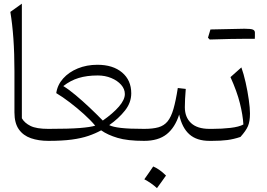

<svg xmlns="http://www.w3.org/2000/svg" viewBox="-20 -752 1427 1025"><path d="M96.7 -732.4V-120.6Q111.3 -95.2 143.1 -79.6Q174.8 -64 237.8 -64H238.3V0H237.8Q186 0 145 -14.2Q104 -28.3 80.6 -61.5Q57.1 -94.7 57.1 -151.9V-372.1Q57.1 -466.8 51.5 -545.7Q45.9 -624.5 35.2 -688.5Z M500 -406.2Q583 -406.2 631.8 -365Q680.7 -323.7 680.7 -253.9Q680.7 -204.1 647.2 -161.9Q613.8 -119.6 563 -84Q582 -74.2 625.5 -69.1Q668.9 -64 749 -64H749.5V0H749Q660.6 0 607.7 -15.9Q554.7 -31.7 520 -56.2Q488.8 -39.1 451.4 -26.4Q414.1 -13.7 363 -6.8Q312 0 238.3 0Q223.6 0 223.6 -30.8V-33.2Q223.6 -64 238.3 -64Q349.1 -64 406 -68.6Q462.9 -73.2 488.3 -81.1Q463.9 -110.4 428 -142.8Q392.1 -175.3 353 -205.1Q314 -234.9 280.3 -254.9Q286.6 -298.8 317.1 -333Q347.7 -367.2 395.3 -386.7Q442.9 -406.2 500 -406.2ZM502 -349.1Q443.8 -349.1 399.9 -335.7Q356 -322.3 317.9 -292.5Q347.7 -274.4 383.8 -244.1Q419.9 -213.9 457.5 -178.5Q495.1 -143.1 528.8 -108.4Q584 -147 615.2 -183.3Q646.5 -219.7 646.5 -250Q646.5 -276.9 626.7 -299.3Q606.9 -321.8 574 -335.4Q541 -349.1 502 -349.1Z M797.9 136.7Q812.5 142.6 829.3 154.1Q846.2 165.5 866.2 185.1Q854.5 201.7 842.5 218.5Q830.6 235.4 817.9 252.4Q802.7 238.3 785.4 226.3Q768.1 214.4 750.5 205.1Q762.7 188 774.2 171.4Q785.6 154.8 797.9 136.7ZM749.5 0Q734.9 0 734.9 -30.8V-33.2Q734.9 -64 749.5 -64Q795.9 -64 825.9 -72.5Q856 -81.1 874.8 -104.2Q893.6 -127.4 906 -170.4Q918.5 -213.4 929.2 -282.2L971.7 -277.3Q969.2 -248.5 968 -223.9Q966.8 -199.2 966.8 -179.7Q966.8 -126 1000 -95Q1033.2 -64 1098.6 -64H1099.1V0H1098.6Q1030.3 0 991 -34.9Q951.7 -69.8 936.5 -140.6Q914.6 -71.3 869.9 -35.6Q825.2 0 749.5 0Z M1291 -544.9Q1220.7 -544.9 1099.6 -541Q1093.3 -547.4 1090.3 -550.8Q1099.1 -581.1 1103.5 -594.7Q1250 -598.6 1285.2 -598.6Q1320.3 -598.6 1330.6 -593.8Q1340.8 -588.9 1340.8 -578.1V-559.1Q1340.8 -551.3 1340.3 -544.9ZM1099.1 0Q1084.5 0 1084.5 -30.8V-33.2Q1084.5 -64 1099.1 -64H1113.3Q1164.1 -64 1210.2 -69.3Q1256.3 -74.7 1279.3 -87.4Q1276.4 -138.2 1260.7 -200.9Q1245.1 -263.7 1210.4 -340.3L1268.6 -392.1Q1280.8 -358.4 1291.3 -311.8Q1301.8 -265.1 1308.1 -220.2Q1314.5 -175.3 1314.5 -146.5Q1314.5 -103.5 1303.7 -78.6Q1293 -53.7 1263.7 -21Q1227.5 -8.8 1193.6 -4.4Q1159.7 0 1110.8 0Z"/></svg>

Font: Pinar-DS2-FD Light
Style: Regular
Weight: 300
Designer: Amin Abedi
Version: Version 2.000